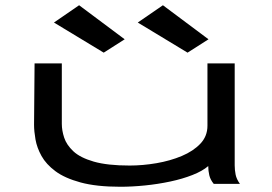

<svg xmlns="http://www.w3.org/2000/svg" viewBox="-20 -702 1040 733"><path d="M439 11Q348 11 287.5 -5.5Q227 -22 191.5 -48.5Q156 -75 138.5 -106.5Q121 -138 115.5 -169.5Q110 -201 110 -226L112 -460H216V-229Q216 -204 225 -176.5Q234 -149 260 -124.5Q286 -100 338 -85Q390 -70 475 -70Q525 -70 577.5 -79Q630 -88 674 -106.5Q718 -125 745 -153.5Q772 -182 772 -222V-460H876V-71Q876 -53 879.5 -35.5Q883 -18 896 0H796Q783 -16 779 -33Q775 -50 775 -68Q753 -49 715 -34Q677 -19 630 -9Q583 1 533.5 6Q484 11 439 11ZM376 -501 186 -616 282 -682 456 -552ZM696 -501 506 -616 602 -682 776 -552Z"/></svg>

Font: Inconsolata UltraExpanded Medium
Style: Regular
Weight: 500
Width: 9
Monospace: yes
Designer: Raph Levien, Cyreal, Brenton Simpson
Foundry: Raph Levien, Cyreal, Google
Version: Version 3.001; ttfautohint (v1.8.2.53-6de2)